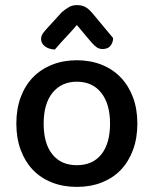

<svg xmlns="http://www.w3.org/2000/svg" viewBox="-20 -718 602 752"><path d="M518 -234Q518 -177 501 -131Q484 -85 453.5 -53Q423 -21 379 -3.5Q335 14 281 14Q227 14 183 -3.5Q139 -21 108.5 -53Q78 -85 61 -131Q44 -177 44 -234Q44 -291 61 -337Q78 -383 109 -415Q140 -447 184 -464.5Q228 -482 281 -482Q334 -482 378 -464.5Q422 -447 453 -414.5Q484 -382 501 -336.5Q518 -291 518 -234ZM281 -398Q221 -398 186 -355Q151 -312 151 -234Q151 -156 185 -113.5Q219 -71 281 -71Q343 -71 377 -113.5Q411 -156 411 -234Q411 -311 376.5 -354.5Q342 -398 281 -398ZM281 -620Q257 -592 236 -570Q215 -548 195 -524Q171 -525 156 -536.5Q141 -548 141 -565Q141 -578 148.5 -588Q156 -598 169 -612L222 -670Q237 -683 250.5 -690.5Q264 -698 281 -698Q300 -698 313.5 -691Q327 -684 343 -665L423 -569Q423 -552 413 -539Q403 -526 382 -526Q368 -526 358.5 -533Q349 -540 339 -551Z"/></svg>

Font: Baloo Paaji 2 Medium
Style: Regular
Weight: 500
Designer: Shuchita Grover, Noopur Datye and Ek Type
Foundry: Ek Type
Version: Version 1.640;hotconv 1.0.111;makeotfexe 2.5.65597; ttfautoh